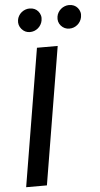

<svg xmlns="http://www.w3.org/2000/svg" viewBox="-62 -974 525 1012"><g transform="rotate(-5 201.0 -468.5)"><path d="M34.4 0 155.2 -727.3H264.9L144.2 0ZM277.3 -881.4Q279.1 -893.1 285.2 -903.2Q291.2 -913.4 300.1 -920.8Q308.9 -928.3 320 -932.5Q331 -936.8 342.7 -936.8Q371.8 -936.8 388.5 -916.9Q396.7 -907 400 -894.9Q403.4 -882.8 400.6 -867.9Q398.4 -856.2 392.4 -846.1Q386.4 -835.9 377.5 -828.5Q368.6 -821 357.6 -816.9Q346.6 -812.9 334.5 -812.9Q307.9 -812.9 290.1 -833.1Q272.7 -853.3 277.3 -881.4ZM68.5 -881.4Q70.3 -893.1 76.2 -903.2Q82 -913.4 90.9 -920.8Q99.8 -928.3 110.8 -932.5Q121.8 -936.8 133.9 -936.8Q163 -936.8 179.7 -916.9Q187.9 -907 191.2 -894.9Q194.6 -882.8 191.8 -867.9Q189.6 -856.2 183.6 -846.1Q177.6 -835.9 168.7 -828.5Q159.8 -821 148.8 -816.9Q137.8 -812.9 125.7 -812.9Q99.4 -812.9 81.7 -833.8Q64.3 -854.4 68.5 -881.4Z"/></g></svg>

Font: Inter P Medium
Style: Italic
Weight: 500
Italic angle: 9.39999°
Designer: Rasmus Andersson
Foundry: rsms
Version: Version 3.018;git-588b23468